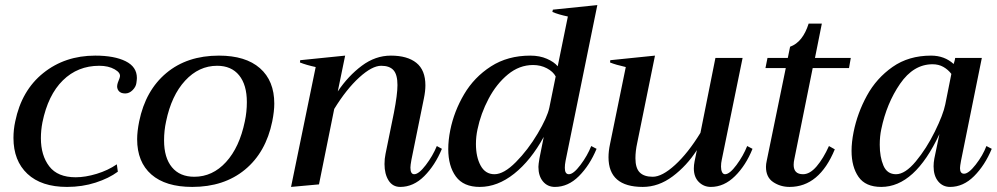

<svg xmlns="http://www.w3.org/2000/svg" viewBox="-20 -726 3925 756"><path d="M33 -183Q33 -216 40 -248Q65 -370 150.5 -438.5Q236 -507 355 -507Q430 -507 474.5 -485Q519 -463 519 -419Q519 -413 517 -399Q515 -384 502 -371Q489 -358 473 -358Q455 -358 447 -368.5Q439 -379 442 -393Q443 -399 447 -408.5Q451 -418 452 -423Q456 -439 431.5 -453Q407 -467 371 -467Q286 -467 227.5 -409.5Q169 -352 147 -244Q141 -213 141 -182Q141 -114 174 -71Q207 -28 278 -28Q316 -28 360.5 -41.5Q405 -55 440 -79L444 -50Q409 -24 356.5 -7Q304 10 244 10Q143 10 88 -41.5Q33 -93 33 -183Z M520 -178Q520 -208 528 -248Q553 -370 635 -438.5Q717 -507 842 -507Q947 -507 1003.5 -457.5Q1060 -408 1060 -318Q1060 -288 1052 -248Q1027 -126 944.5 -58Q862 10 737 10Q632 10 576 -39Q520 -88 520 -178ZM944 -248Q952 -285 952 -324Q952 -392 921.5 -429.5Q891 -467 835 -467Q763 -467 709 -408.5Q655 -350 634 -248Q626 -212 626 -173Q626 -105 657 -67.5Q688 -30 745 -30Q817 -30 870 -88Q923 -146 944 -248Z M1720 -140Q1693 -75 1650.5 -32.5Q1608 10 1556 10Q1526 10 1510 -15.5Q1494 -41 1494 -80Q1494 -101 1498 -120L1531 -282Q1545 -354 1545 -391Q1545 -432 1529.5 -449.5Q1514 -467 1481 -467Q1445 -467 1394.5 -421Q1344 -375 1296 -297L1236 0L1126 10L1223 -462Q1186 -470 1161 -480L1162 -489L1339 -507L1310 -366Q1351 -427 1404.5 -467Q1458 -507 1519 -507Q1584 -507 1619.5 -478.5Q1655 -450 1655 -390Q1655 -367 1649 -338L1600 -97Q1596 -75 1596 -66Q1596 -40 1611 -40Q1629 -40 1656.5 -76Q1684 -112 1700 -151Z M1745 -139Q1745 -174 1753 -214Q1768 -288 1807.5 -355Q1847 -422 1913 -464.5Q1979 -507 2068 -507Q2105 -507 2133.5 -494.5Q2162 -482 2176 -465L2216 -661Q2178 -669 2155 -679L2157 -688L2332 -706L2207 -93Q2204 -78 2204 -65Q2204 -40 2220 -40Q2238 -40 2265.5 -76.5Q2293 -113 2308 -151L2329 -140Q2302 -75 2259.5 -32.5Q2217 10 2165 10Q2136 10 2118 -11.5Q2100 -33 2100 -69Q2100 -78 2104 -102L2121 -187Q2070 -94 2004.5 -42Q1939 10 1869 10Q1805 10 1775 -31Q1745 -72 1745 -139ZM2143 -302 2168 -425Q2158 -444 2133.5 -457Q2109 -470 2079 -470Q2025 -470 1980 -433Q1935 -396 1904 -337.5Q1873 -279 1860 -216Q1854 -188 1854 -159Q1854 -108 1872.5 -74Q1891 -40 1927 -40Q1964 -40 2011.5 -88Q2059 -136 2097 -200Q2135 -264 2143 -302Z M2943 -140Q2917 -75 2874 -32.5Q2831 10 2779 10Q2751 10 2731.5 -9.5Q2712 -29 2712 -63Q2712 -76 2715 -91L2724 -135Q2684 -73 2628.5 -31.5Q2573 10 2511 10Q2376 10 2376 -107Q2376 -131 2382 -159L2444 -462Q2404 -471 2382 -480L2383 -489L2559 -507L2489 -163Q2482 -131 2482 -103Q2482 -64 2499 -47Q2516 -30 2550 -30Q2587 -30 2638 -76.5Q2689 -123 2738 -203L2797 -498H2904L2822 -97Q2819 -84 2819 -70Q2819 -57 2823 -48.5Q2827 -40 2835 -40Q2853 -40 2880 -76.5Q2907 -113 2922 -151Z M3108 -101Q3105 -88 3105 -77Q3105 -40 3142 -40Q3169 -40 3195.5 -71Q3222 -102 3244 -151L3267 -138Q3206 10 3089 10Q3053 10 3024.5 -9Q2996 -28 2996 -69Q2996 -80 2999 -93L3074 -458H2994L3002 -498H3082L3091 -542Q3141 -560 3164 -633H3216L3189 -498H3330L3323 -458H3180Z M3333 -132Q3333 -166 3341 -206Q3356 -281 3393.5 -349.5Q3431 -418 3494.5 -462.5Q3558 -507 3646 -507Q3699 -507 3735 -474Q3736 -478 3738 -484Q3740 -490 3741 -498H3846L3764 -93Q3760 -71 3760 -64Q3760 -42 3776 -42Q3794 -42 3822 -78Q3850 -114 3864 -151L3885 -140Q3858 -75 3815.5 -32.5Q3773 10 3721 10Q3692 10 3674 -12Q3656 -34 3656 -71Q3656 -86 3659 -102L3679 -198Q3582 10 3450 10Q3388 10 3360.5 -29.5Q3333 -69 3333 -132ZM3702 -315 3726 -435Q3713 -452 3694.5 -462.5Q3676 -473 3652 -473Q3577 -473 3524 -396Q3471 -319 3450 -217Q3444 -189 3444 -156Q3444 -108 3458.5 -74Q3473 -40 3508 -40Q3544 -40 3586 -90.5Q3628 -141 3661 -208Q3694 -275 3702 -315Z"/></svg>

Font: Trirong Medium
Style: Italic
Weight: 500
Italic angle: -12°
Designer: Katatrad Team
Foundry: CadsonDemak
Version: Version 1.001